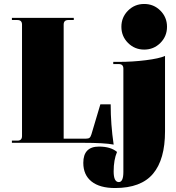

<svg xmlns="http://www.w3.org/2000/svg" viewBox="-20 -720 885 968"><path d="M788.5 -503.5Q755 -470 707 -470Q659 -470 625.5 -503.5Q592 -537 592 -585Q592 -633 625.5 -666.5Q659 -700 707 -700Q755 -700 788.5 -666.5Q822 -633 822 -585Q822 -537 788.5 -503.5ZM553 9Q508 0 398 0H40V-11H68Q91 -11 91 -34V-596Q91 -619 68 -619H40V-630H352V-619H324Q301 -619 301 -596V-21H414Q426 -21 431.5 -25.5Q437 -30 441 -43L486 -194H538Q538 -93 553 9ZM560 228Q483 228 441.5 195Q400 162 400 101Q400 19 479 19Q538 19 570 46Q553 86 553 144Q553 198 579 198Q602 198 602 147V-374Q602 -397 579 -397H551V-408H579Q648 -408 715.5 -416.5Q783 -425 812 -438V-58Q812 84 751.5 156Q691 228 560 228Z"/></svg>

Font: Arapey Black-Display
Style: Regular
Weight: 900
Designer: Eduardo Rodriguez Tunni
Foundry: Eduardo Rodriguez Tunni
Version: Version 4.000